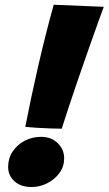

<svg xmlns="http://www.w3.org/2000/svg" viewBox="-20 -756 447 790"><path d="M234 -226.5Q217 -226.5 188.5 -227.5Q160 -228.5 131.2 -230.2Q102.5 -232 84 -234Q107 -352.5 137.2 -484.2Q167.5 -616 201 -736.5L407 -728Q400 -709.5 383.8 -664.5Q367.5 -619.5 346.8 -560.2Q326 -501 304.2 -438Q282.5 -375 264 -319.2Q245.5 -263.5 234 -226.5ZM110 13.5Q65.5 13.5 39.5 -10.2Q13.5 -34 13.5 -69Q13.5 -104.5 32 -132.5Q50.5 -160.5 81.5 -176.8Q112.5 -193 149 -193Q191 -193 217.5 -167Q244 -141 244 -104.5Q244 -71 224.8 -44.5Q205.5 -18 174.8 -2.2Q144 13.5 110 13.5Z"/></svg>

Font: Grandstander ExtraBold
Style: Italic
Weight: 800
Italic angle: -15°
Designer: Tyler Finck
Foundry: Etcetera Type Co
Version: Version 1.200; ttfautohint (v1.8.3)